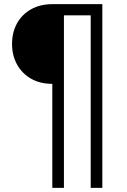

<svg xmlns="http://www.w3.org/2000/svg" viewBox="-20 -725 613 925"><path d="M232 180V-321Q173 -321 129.5 -346Q86 -371 62 -414.5Q38 -458 38 -513Q38 -569 62 -612.5Q86 -656 130 -680.5Q174 -705 233 -705H473V180H417V-651H288V180Z"/></svg>

Font: Nunito Sans 10pt Light
Style: Regular
Weight: 300
Designer: Vernon Adams
Foundry: Vernon Adams
Version: Version 3.101;gftools[0.9.27]